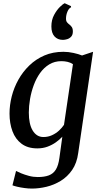

<svg xmlns="http://www.w3.org/2000/svg" viewBox="-20 -878 600 1149"><path d="M448 38Q440 98 411.8 139Q383.5 180 343.2 204.5Q303 229 258 239.8Q213 250.5 171.5 250.5Q149 250.5 125.8 247.2Q102.5 244 83.2 239.5Q64 235 54.5 231L76 145Q86 150.5 106.5 159Q127 167.5 153 174.5Q179 181.5 206 181.5Q245.5 181.5 272.2 171.5Q299 161.5 314.2 136.8Q329.5 112 335.5 67L353 -60Q337 -42.5 314.5 -26.5Q292 -10.5 264.2 -0.2Q236.5 10 203.5 10Q146 10 109 -17.8Q72 -45.5 54.5 -92.8Q37 -140 37 -198.5Q37 -249 50.2 -301.2Q63.5 -353.5 90 -401Q116.5 -448.5 155.5 -486.2Q194.5 -524 245.5 -546Q296.5 -568 359.5 -568Q389 -568 419.8 -561.2Q450.5 -554.5 471 -546L537 -568ZM416.5 -494Q402.5 -503.5 384.5 -507.8Q366.5 -512 347.5 -512Q306.5 -512 274.5 -492.5Q242.5 -473 219.5 -440.5Q196.5 -408 181.8 -368Q167 -328 159.8 -285.5Q152.5 -243 152.5 -204.5Q152.5 -170 158.2 -143Q164 -116 175.5 -97Q187 -78 203 -68Q219 -58 240 -58Q267.5 -58 291 -68.8Q314.5 -79.5 332.8 -96.2Q351 -113 363 -131ZM355.5 -639.5Q325 -639.5 306.2 -660Q287.5 -680.5 287.5 -720Q287.5 -759 304 -789.2Q320.5 -819.5 339.5 -837.5Q358.5 -855.5 366.5 -858.5H367.5L404.5 -841.5L405.5 -834.5Q392 -828.5 383.5 -808.2Q375 -788 375 -766.5Q375 -751.5 381.8 -743.8Q388.5 -736 395.5 -731Q403 -725.5 409.5 -716.2Q416 -707 416 -689.5Q416 -669.5 405.8 -658.5Q395.5 -647.5 381.8 -643.5Q368 -639.5 358 -639.5Z"/></svg>

Font: Merriweather Medium
Style: Italic
Weight: 500
Italic angle: -7.8°
Version: Version 2.101